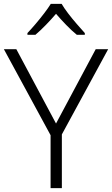

<svg xmlns="http://www.w3.org/2000/svg" viewBox="-20 -967 576 987"><path d="M268 -332 472 -714H536L298 -276V0H240V-272L0 -714H64ZM297 -947Q309 -926 330 -898.5Q351 -871 374.5 -844Q398 -817 416 -797V-788H375Q348 -810 320 -839Q292 -868 268 -896Q244 -868 216.5 -839.5Q189 -811 162 -788H121V-797Q140 -817 163 -844Q186 -871 207 -898.5Q228 -926 241 -947Z"/></svg>

Font: Noto Sans Thai Light
Style: Regular
Weight: 300
Designer: Monotype Design Team
Foundry: Monotype Imaging Inc.
Version: Version 2.001